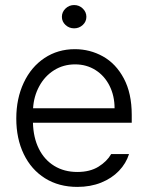

<svg xmlns="http://www.w3.org/2000/svg" viewBox="-20 -734 589 765"><path d="M44.9 -261.7Q44.9 -341.3 74.5 -404.3Q104 -467.3 157.2 -502.7Q210.4 -538.1 278.3 -538.1Q338.4 -538.1 390.1 -509.3Q441.9 -480.5 473.4 -421.4Q504.9 -362.3 504.9 -276.4V-245.1H111.3Q112.8 -185.5 134.8 -141.4Q156.7 -97.2 196.3 -73Q235.8 -48.8 288.1 -48.8Q338.4 -48.8 372.3 -69.8Q406.2 -90.8 422.9 -120.1H494.1Q482.4 -83 453.9 -53.2Q425.3 -23.4 382.8 -6.3Q340.3 10.7 288.1 10.7Q214.4 10.7 159.4 -23.7Q104.5 -58.1 74.7 -119.9Q44.9 -181.6 44.9 -261.7ZM436.5 -302.7Q436.5 -352.1 416.5 -392.1Q396.5 -432.1 360.6 -454.8Q324.7 -477.5 279.3 -477.5Q232.4 -477.5 195.3 -454.1Q158.2 -430.7 136.5 -390.6Q114.7 -350.6 111.8 -302.7ZM226.6 -667Q226.6 -686 241 -700Q255.4 -713.9 275.4 -713.9Q295.4 -713.9 309.8 -700Q324.2 -686 324.2 -667Q324.2 -647.9 309.8 -634.5Q295.4 -621.1 275.4 -621.1Q255.4 -621.1 241 -634.5Q226.6 -647.9 226.6 -667Z"/></svg>

Font: Pretendard JP Light
Style: Regular
Weight: 300
Designer: Base glyphs from Inter by Rasmus Andersson; Hangeul glyphs from Noto Sans CJK(Source Han Sans) by Jang Soo-young and Kan
Foundry: Kil Hyung-jin
Version: Version 1.309